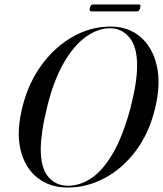

<svg xmlns="http://www.w3.org/2000/svg" viewBox="-20 -830 730 860"><path d="M476.5 -711Q553.5 -711 608 -665.5Q662.5 -620 682 -537Q701.5 -454 674 -342Q647 -231.5 587.2 -152.8Q527.5 -74 448.2 -32Q369 10 282.5 10Q203 10 146.8 -34.5Q90.5 -79 71.2 -162.8Q52 -246.5 84 -364.5Q111 -464.5 169.2 -542.8Q227.5 -621 306.8 -666Q386 -711 476.5 -711ZM285.5 2Q337.5 2 388.2 -31.2Q439 -64.5 484.2 -140.8Q529.5 -217 564.5 -346.5Q579.5 -405 586.8 -451.5Q594 -498 594 -533.5Q595 -619.5 560 -661.5Q525 -703.5 474 -703.5Q418 -703.5 364.2 -664.8Q310.5 -626 266 -549Q221.5 -472 192.5 -356.5Q177 -294.5 170 -247.2Q163 -200 162.5 -164.5Q162 -79.5 195.5 -38.8Q229 2 285.5 2ZM382.5 -794.5Q386.5 -810 396.5 -810H601.5Q607.5 -810 608.8 -807.2Q610 -804.5 608 -794.5Q604 -779 593.5 -779H389Q378.5 -779 382.5 -794.5Z"/></svg>

Font: Fraunces 144pt S000
Style: Italic
Weight: 400
Italic angle: -16°
Version: Version 1.000; ttfautohint (v1.8.3)